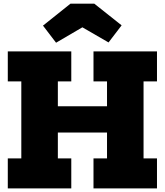

<svg xmlns="http://www.w3.org/2000/svg" viewBox="-20 -1052 920 1072"><path d="M668.5 -458.5V-312H202V-458.5ZM23.5 -597.5V-765H378V-597.5H303V-167.5H378V0H23.5V-167.5H99V-597.5ZM502 -597.5V-765H856.5V-597.5H781.5V-167.5H856.5V0H502V-167.5H577.5V-597.5ZM506.5 -1031.5 659 -910.5 586 -815 440 -899.5 293 -813.5 220 -909 373.5 -1031.5Z"/></svg>

Font: Hepta Slab ExtraLight ExtraBold
Style: Regular
Weight: 800
Version: Version 1.102